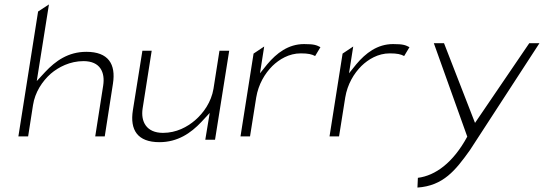

<svg xmlns="http://www.w3.org/2000/svg" viewBox="-20 -646 2456 867"><path d="M63 -30H107L129 -171C138 -230 171 -279 209 -313C244 -343 296 -370 357 -370C433 -370 455 -319 446 -260L410 -30H453L490 -268C504 -357 469 -412 370 -412C288 -412 231 -371 184 -321L146 -280L201 -626L152 -594Z M580 -148C566 -59 601 -4 700 -4C782 -4 842 -45 889 -95L927 -136L907 -15H951L1015 -417H971L944 -245C934 -185 899 -136 861 -103C826 -73 777 -46 716 -46C641 -46 615 -97 624 -156L665 -417H623Z M1066 -30H1109L1137 -206C1147 -266 1176 -314 1210 -348C1241 -378 1285 -405 1338 -405C1372 -405 1388 -401 1403 -393L1427 -433C1409 -442 1400 -447 1353 -447C1282 -447 1229 -406 1187 -356L1154 -315L1173 -436L1125 -404Z M1468 -30H1511L1539 -206C1549 -266 1578 -314 1612 -348C1643 -378 1687 -405 1740 -405C1774 -405 1790 -401 1805 -393L1829 -433C1811 -442 1802 -447 1755 -447C1684 -447 1631 -406 1589 -356L1556 -315L1575 -436L1527 -404Z M1939 -451 2090 -29C2026 89 1946 147 1867 157L1865 201C1982 193 2037 123 2102 32L2416 -451H2370L2125 -91L1985 -451Z"/></svg>

Font: Charger Sport
Style: HLExtObl
Weight: 100
Designer: Jasper
Foundry: Cannot Into Space Fonts
Version: Version 1.1